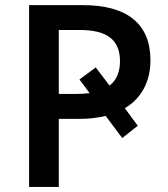

<svg xmlns="http://www.w3.org/2000/svg" viewBox="-20 -734 659 754"><path d="M570.8 -498Q570.8 -434.6 544.9 -386.2Q519 -337.9 470.2 -309.1L521 -240.2L460 -191.9L395 -278.8Q348.1 -267.1 288.1 -267.1H210.9V0H94.2V-713.9H304.2Q436.5 -713.9 503.7 -658.9Q570.8 -604 570.8 -498ZM210.9 -365.2H280.8Q307.6 -365.2 332 -368.2L292 -421.9L356 -469.2L410.2 -397.9Q451.2 -429.7 451.2 -494.1Q451.2 -556.2 412.8 -586.2Q374.5 -616.2 293.9 -616.2H210.9Z"/></svg>

Font: JBL Sans
Style: Semibold
Weight: 600
Version: Version 1.10